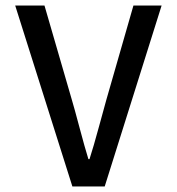

<svg xmlns="http://www.w3.org/2000/svg" viewBox="-20 -675 640 695"><path d="M242 0 35 -655H141L240 -314Q249 -284 268 -212.5Q287 -141 300 -99H304Q318 -142 338.5 -217.5Q359 -293 365 -314L463 -655H565L359 0Z"/></svg>

Font: TypoPRO Source Code Pro
Style: Regular
Weight: 500
Monospace: yes
Designer: Paul D. Hunt, Teo Tuominen
Foundry: Adobe Systems Incorporated
Version: Version 2.010;PS 1.0;hotconv 1.0.84;makeotf.lib2.5.63406